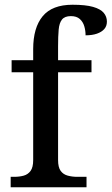

<svg xmlns="http://www.w3.org/2000/svg" viewBox="-20 -790 471 810"><path d="M25 0V-44H40Q62 -44 80 -49Q98 -54 109 -69Q120 -84 120 -115V-485H29V-536H120V-583Q120 -673 160 -721.5Q200 -770 286 -770Q341 -770 372.5 -761Q404 -752 417.5 -736Q431 -720 431 -699Q431 -680 420 -667.5Q409 -655 389 -648Q369 -641 341 -641Q341 -661 335.5 -679.5Q330 -698 316.5 -710Q303 -722 279 -722Q253 -722 241.5 -707.5Q230 -693 227.5 -665Q225 -637 225 -594V-536H366V-485H225V-115Q225 -84 236 -69Q247 -54 266 -49Q285 -44 305 -44H345V0Z"/></svg>

Font: ET Text
Style: Regular
Weight: 470
Designer: Monotype Design Team
Foundry: Monotype Imaging Inc.
Version: Version 2.009